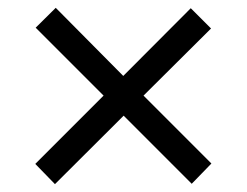

<svg xmlns="http://www.w3.org/2000/svg" viewBox="-20 -576 624 486"><path d="M69.3 -161.1 119.1 -109.9 293 -283.2 465.3 -110.8 515.1 -162.1 343.3 -334 514.2 -503.9 462.9 -555.2 292 -383.8 121.1 -556.2 70.3 -505.9 242.2 -334Z"/></svg>

Font: Arimo
Style: Regular
Weight: 400
Designer: Steve Matteson
Foundry: Monotype Imaging Inc.
Version: Version 1.32